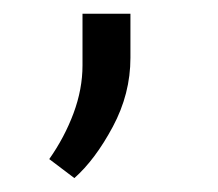

<svg xmlns="http://www.w3.org/2000/svg" viewBox="-20 -112 313 276"><path d="M86.9 144 50.8 116.7Q72.8 85.4 85.7 50.8Q98.6 16.1 98.6 -18.1V-92.3H167.5V-28.8Q167.5 22.9 142.1 70.3Q116.7 117.7 86.9 144Z"/></svg>

Font: Vazir Light FD-WOL-UI
Style: Light-FD-WOL-UI
Weight: 300
Designer: Saber Rastikerdar
Foundry: Saber Rastikerdar
Version: Version 30.0.0